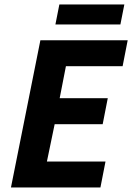

<svg xmlns="http://www.w3.org/2000/svg" viewBox="-20 -830 585 850"><path d="M28.5 0 158.8 -651.8H545.3L522.8 -536.8H271.8L244.2 -395.3H457.1L434.6 -280.3H222L187.7 -115H447.1L424.6 0ZM225.3 -721.6 242.8 -810.3H530.5L513 -721.6Z"/></svg>

Font: Source Sans 3
Style: Italic
Weight: 200
Italic angle: -11°
Designer: Paul D. Hunt
Foundry: Adobe
Version: Version 3.046;hotconv 1.0.118;makeotfexe 2.5.65603